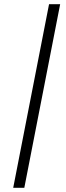

<svg xmlns="http://www.w3.org/2000/svg" viewBox="-20 -800 314 916"><path d="M43 96H96L267 -780H214Z"/></svg>

Font: Uncut Sans Light Italic
Style: Regular
Weight: 300
Italic angle: -11°
Designer: Kasper Nordkvist
Foundry: UNCUT.wtf
Version: Version 1.304;Glyphs 3.2 (3246)